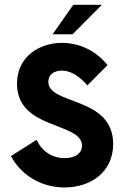

<svg xmlns="http://www.w3.org/2000/svg" viewBox="-20 -784 530 811"><path d="M202.1 -639.2H286.6L410.2 -763.7H289.6ZM252.4 7.8C363.8 7.8 458 -57.6 458 -175.8C458 -377.9 184.1 -339.4 184.1 -438.5C184.1 -469.2 208.5 -485.8 240.7 -485.8C277.8 -485.8 314.5 -463.4 349.1 -423.3L434.1 -508.8C390.6 -564.9 319.8 -603 242.7 -603C148.4 -603 51.8 -546.9 51.8 -430.2C51.8 -234.4 326.2 -269.5 326.2 -168.9C326.2 -136.7 298.8 -116.2 253.4 -116.2C198.7 -116.2 156.2 -146 134.8 -193.4L26.4 -125C64.5 -50.3 148.4 7.8 252.4 7.8Z"/></svg>

Font: Now ExtraBold
Style: Regular
Weight: 800
Designer: Alfredo Marco Pradil
Foundry: Alfredo Marco Pradil
Version: Version 1.200;hotconv 1.0.109;makeotfexe 2.5.65596